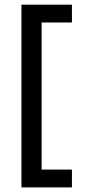

<svg xmlns="http://www.w3.org/2000/svg" viewBox="-20 -687 373 832"><path d="M72.9 125H291.7V47.9H160.4V-589.6H291.7V-666.7H72.9Z"/></svg>

Font: Afacad Medium
Style: Regular
Weight: 500
Designer: Kristian Moeller
Foundry: Dicotype
Version: Version 1.000